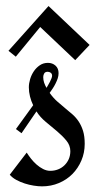

<svg xmlns="http://www.w3.org/2000/svg" viewBox="-20 -624 334 653"><path d="M268.1 -134.8Q268.1 -104.5 256.8 -78.1Q245.6 -51.8 226.3 -32.2Q207 -12.7 180.4 -1.5Q153.8 9.8 123 9.8Q109.9 9.8 94.5 7.3Q79.1 4.9 64 0Q48.8 -4.9 35.4 -12.2Q22 -19.5 13.2 -29.8L70.8 -105Q76.7 -95.7 85.2 -84.7Q93.8 -73.7 104.2 -64.5Q114.7 -55.2 126.7 -49.1Q138.7 -43 150.9 -43Q165 -43 177.5 -47.9Q189.9 -52.7 199.2 -61.8Q208.5 -70.8 213.9 -83Q219.2 -95.2 219.2 -109.9Q219.2 -129.4 205.8 -145.8Q192.4 -162.1 174.1 -177.5Q155.8 -192.9 136 -209.2Q116.2 -225.6 104 -245.1L53.2 -170.9L34.2 -185.1L92.8 -266.1Q85.9 -280.3 82 -295.9Q78.1 -311.5 78.1 -327.1Q78.1 -340.3 82.5 -355Q86.9 -369.6 95.2 -381.8Q103.5 -394 115.5 -402.1Q127.4 -410.2 143.1 -410.2Q158.2 -410.2 168.7 -400.9Q179.2 -391.6 179.2 -375Q179.2 -366.2 176.3 -357.4Q173.3 -348.6 168.9 -339.8Q164.6 -331.1 159.2 -323Q153.8 -314.9 148.9 -308.1Q160.6 -291.5 174.3 -279.3Q188 -267.1 201.2 -256.3Q214.4 -245.6 226.6 -234.9Q238.8 -224.1 247.8 -210.4Q256.8 -196.8 262.5 -178.7Q268.1 -160.6 268.1 -134.8ZM157.2 -366.2Q157.2 -373 152.6 -376.5Q147.9 -379.9 142.1 -379.9Q133.8 -379.9 130.4 -374.3Q127 -368.7 127 -361.8Q127 -352.1 130.1 -342.8Q133.3 -333.5 138.2 -325.2Q140.1 -328.6 143.3 -334Q146.5 -339.4 149.7 -345.5Q152.8 -351.6 155 -357.2Q157.2 -362.8 157.2 -366.2ZM33.7 -431.2 8.8 -451.2 145 -603.5 284.7 -471.2 235.8 -419.4 116.7 -532.2Z"/></svg>

Font: Redressed
Style: Regular
Weight: 400
Designer: Astigmatic (AOETI)
Foundry: Astigmatic (AOETI)
Version: Version 1.000